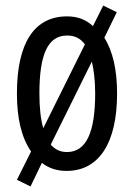

<svg xmlns="http://www.w3.org/2000/svg" viewBox="-20 -606 485 692"><path d="M402 -269C402 -353 387 -421 356 -470L401 -562L352 -586L315 -512C289 -536 259 -547 222 -547C104 -547 41 -452 41 -269C41 -180 57 -111 92 -60L41 42L90 66L131 -19C155 0 185 10 220 10C337 10 402 -91 402 -269ZM122 -269C122 -409 152 -478 222 -478C249 -478 270 -468 286 -446L136 -144C127 -174 122 -216 122 -269ZM323 -269C323 -129 291 -58 221 -58C198 -58 178 -67 163 -85L311 -384C318 -355 323 -317 323 -269Z"/></svg>

Font: Noto Sans Devanagari ExtraCondensed
Style: Regular
Weight: 400
Width: 2
Designer: Jelle Bosma - Monotype Design Team
Foundry: Monotype Imaging Inc.
Version: Version 2.004